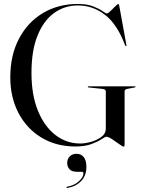

<svg xmlns="http://www.w3.org/2000/svg" viewBox="-20 -730 723 970"><path d="M609.5 -1Q609.5 11 605.5 11Q600 11 582.8 -1.5Q565.5 -14 546.8 -26.5Q528 -39 517 -39Q511 -39 492.8 -26.8Q474.5 -14.5 442 -2.2Q409.5 10 360.5 10Q263 10 188.8 -35.2Q114.5 -80.5 73.2 -159.5Q32 -238.5 32 -339Q32 -451 75.8 -534.2Q119.5 -617.5 196.5 -663.8Q273.5 -710 373.5 -710Q419 -710 450 -698Q481 -686 498 -674Q515 -662 519 -662Q526 -662 538.2 -674Q550.5 -686 562 -697.8Q573.5 -709.5 578 -709.5Q581 -709.5 582 -703L618.5 -503.5Q619.5 -498.5 618 -497.5Q615.5 -495.5 612.5 -500Q573 -606.5 511.2 -654.5Q449.5 -702.5 373.5 -702.5Q306 -702.5 253 -664Q200 -625.5 169.5 -549.8Q139 -474 139 -362Q139 -250 171.8 -170.2Q204.5 -90.5 260.2 -47.8Q316 -5 385.5 -5Q410 -5 440.2 -13.5Q470.5 -22 492.5 -38.5Q514.5 -55 514.5 -79.5V-268Q514.5 -279 497 -281L428.5 -288Q423.5 -288.5 423.5 -291Q423.5 -294 427.5 -294H660.5Q665 -294 665 -291Q665 -289.5 660 -288L623 -281Q609.5 -278.5 609.5 -268ZM369.5 138Q343 138 331.2 125Q319.5 112 319.5 94Q319.5 73 332.5 60Q345.5 47 366.5 47Q390 47 403.2 63.8Q416.5 80.5 416.5 112.5Q416.5 157 390.5 184.2Q364.5 211.5 321.5 219.5Q316.5 220.5 316 217.5Q315 214 318.5 213.5Q357 206.5 379.2 185.2Q401.5 164 401.5 146Q401.5 138 394 138Z"/></svg>

Font: Fraunces 144pt S000
Style: Regular
Weight: 400
Version: Version 1.000; ttfautohint (v1.8.3)